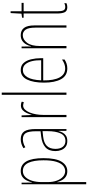

<svg xmlns="http://www.w3.org/2000/svg" viewBox="591 -1392 1032 2255"><g transform="rotate(-90 1107.5 -264.0)"><path d="M228 -537Q302 -537 340 -471Q378 -405 378 -270Q378 -124 336 -57Q294 10 225 10Q186 10 160 -8Q134 -26 119.5 -53Q105 -80 98 -107H95Q96 -98 96.5 -79.5Q97 -61 97 -37V232H71V-527H90L91 -404H93Q102 -438 117 -468.5Q132 -499 159 -518Q186 -537 228 -537ZM227 -512Q186 -512 157 -483Q128 -454 112.5 -404Q97 -354 97 -292V-219Q97 -159 114 -113Q131 -67 160 -41Q189 -15 226 -15Q260 -15 289 -39Q318 -63 335.5 -119Q353 -175 353 -270Q353 -386 322.5 -449Q292 -512 227 -512Z M600 -537Q663 -537 691.5 -496.5Q720 -456 720 -358V0H699L698 -93H696Q690 -68 677.5 -44.5Q665 -21 641.5 -5.5Q618 10 580 10Q538 10 512 -9.5Q486 -29 473.5 -61Q461 -93 461 -129Q461 -208 506 -247.5Q551 -287 633 -297L694 -304V-355Q694 -445 672 -478.5Q650 -512 600 -512Q582 -512 558 -506Q534 -500 506 -483L495 -505Q546 -537 600 -537ZM632 -274Q558 -266 522.5 -230.5Q487 -195 487 -129Q487 -73 512 -42.5Q537 -12 580 -12Q643 -12 669 -70Q695 -128 695 -220V-281Z M997 -535Q1007 -535 1019.5 -532.5Q1032 -530 1042 -524L1034 -500Q1028 -503 1018 -506Q1008 -509 997 -509Q970 -509 949 -487.5Q928 -466 914 -431.5Q900 -397 893 -356.5Q886 -316 886 -277V0H860V-527H880L885 -409H887Q895 -436 907.5 -465Q920 -494 942 -514.5Q964 -535 997 -535Z M1148 0H1122V-760H1148Z M1413 -537Q1466 -537 1496 -503Q1526 -469 1539 -415Q1552 -361 1552 -301V-273H1291Q1290 -148 1325.5 -81.5Q1361 -15 1432 -15Q1484 -15 1536 -52V-22Q1515 -8 1489 1Q1463 10 1432 10Q1346 10 1305.5 -63.5Q1265 -137 1265 -264Q1265 -388 1301 -462.5Q1337 -537 1413 -537ZM1413 -512Q1361 -512 1329 -459Q1297 -406 1292 -297H1528Q1529 -356 1517.5 -404.5Q1506 -453 1480.5 -482.5Q1455 -512 1413 -512Z M1823 -537Q1878 -537 1907.5 -498.5Q1937 -460 1937 -375V0H1911V-365Q1911 -445 1887.5 -479Q1864 -513 1823 -513Q1771 -513 1733 -462.5Q1695 -412 1695 -311V0H1669V-527H1689L1690 -415H1692Q1699 -445 1714.5 -473Q1730 -501 1756.5 -519Q1783 -537 1823 -537Z M2153 -14Q2166 -14 2178.5 -17.5Q2191 -21 2198 -25V0Q2188 4 2177 7Q2166 10 2152 10Q2106 10 2091.5 -21Q2077 -52 2077 -112V-503H2027V-521L2075 -528L2082 -656H2103V-527H2202V-503H2103V-108Q2103 -60 2113 -37Q2123 -14 2153 -14Z"/></g></svg>

Font: Noto Sans ExtraCondensed Thin
Style: Regular
Weight: 100
Width: 2
Designer: Monotype Design Team
Foundry: Monotype Imaging Inc.
Version: Version 2.013; ttfautohint (v1.8.4.7-5d5b)